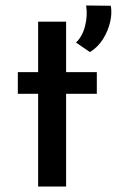

<svg xmlns="http://www.w3.org/2000/svg" viewBox="-20 -680 426 700"><path d="M119 -601H221V-417H333V-338H221V0H119V-338H45V-417H119ZM308 -490 257 -525Q280 -546 290 -584.5Q300 -623 294 -660L384 -659Q389 -632 381.5 -599.5Q374 -567 355.5 -537.5Q337 -508 308 -490Z"/></svg>

Font: Reem Kufi Ink
Style: Regular
Weight: 400
Designer: Khaled Hosny
Version: Version 1.7